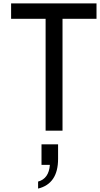

<svg xmlns="http://www.w3.org/2000/svg" viewBox="-20 -765 585 1124"><path d="M247 -655H45V-745H545V-655H346V0H247ZM272 200H223V80H320V165Q320 238 290.5 281.5Q261 325 203 339V298Q266 281 272 200Z"/></svg>

Font: BLUETTI 2.0 Normal
Style: Normal
Weight: 400
Designer: Stijn de Vries
Foundry: tokotype
Version: Version 2.005;October 31, 2023;FontCreator 14.0.0.2814 64-bi